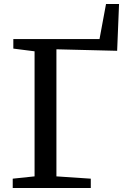

<svg xmlns="http://www.w3.org/2000/svg" viewBox="-20 -938 628 958"><path d="M43.5 0V-46.5L152.5 -58V-682L46.5 -695.5V-743H476.5L509 -918H574L564.5 -684.5L261.5 -692V-58L433 -46.5V0Z"/></svg>

Font: Merriweather 28pt
Style: Regular
Weight: 400
Version: Version 2.100